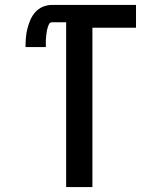

<svg xmlns="http://www.w3.org/2000/svg" viewBox="-20 -755 640 775"><path d="M247 0V-665H189Q182 -665 178.5 -658.5Q175 -652 173 -645.5Q171 -639 169.5 -632.5Q168 -626 167.5 -619Q167 -612 166 -605.5Q165 -599 165 -592Q165 -585 165 -578.5Q165 -572 165 -565H83Q83 -584 84.5 -602.5Q86 -621 90.5 -639Q95 -657 102.5 -674.5Q110 -692 122.5 -706Q135 -720 152.5 -727.5Q170 -735 189 -735H529V-643H353V0Z"/></svg>

Font: Zed Mono Semibold Extended
Style: Regular
Weight: 600
Width: 7
Monospace: yes
Designer: Belleve Invis
Foundry: Belleve Invis
Version: Version 1.0.0; ttfautohint (v1.8.4)